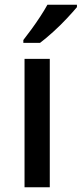

<svg xmlns="http://www.w3.org/2000/svg" viewBox="-20 -786 343 806"><path d="M189 0H83V-539H189ZM303 -756Q288 -738 261 -709Q234 -680 203 -652Q172 -624 148 -606H78V-618Q93 -637 112 -663Q131 -689 149 -716.5Q167 -744 179 -766H303Z"/></svg>

Font: Noto Sans Gurmukhi Medium
Style: Regular
Weight: 500
Designer: Jelle Bosma - Monotype Design Team
Foundry: Monotype Imaging Inc.
Version: Version 2.004; ttfautohint (v1.8.4.7-5d5b)